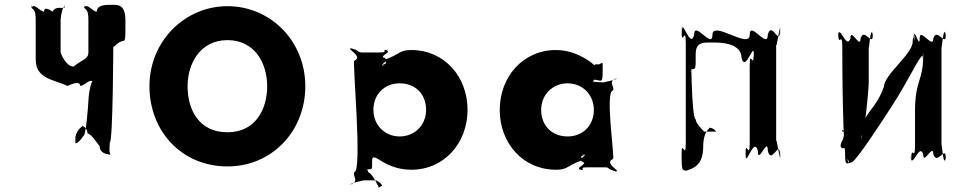

<svg xmlns="http://www.w3.org/2000/svg" viewBox="-20 -755 4406 871"><path d="M476 -733C458 -733 419 -732 419 -702C402 -702 373 -742 364 -722C364 -722 362 -749 362 -719C371 -710 381 -711 381 -664V-517C381 -485 348 -483 314 -453C278 -453 255 -515 255 -517V-664C255 -681 266 -740 275 -719C275 -719 273 -752 273 -722C264 -712 235 -732 218 -702C218 -702 180 -732 180 -702C163 -702 134 -742 125 -722C125 -722 123 -749 123 -719C132 -710 142 -711 142 -664V-486C142 -395 226 -395 286 -365C286 -365 344 -395 344 -365C362 -365 391 -403 401 -382C401 -382 399 -415 399 -385C389 -376 381 -314 381 -297C381 -286 370 -139 359 -139C347 -121 331 -103 322 -105V-134C331 -174 359 -185 358 -185C340 -185 377 -184 377 -149C394 -149 423 -102 432 -92C432 -62 462 -54 482 -54C473 -63 478 -92 478 -109C493 -109 494 -582 494 -548C494 -531 505 -559 532 -568C550 -568 549 -572 549 -661C549 -741 512 -733 476 -733Z M658 -364C658 -159 805 0 1012 0C1213 0 1365 -159 1365 -364C1365 -569 1207 -727 1012 -727C819 -727 658 -569 658 -364ZM831 -364C831 -468 889 -573 1012 -573C1136 -573 1192 -468 1192 -364C1192 -259 1139 -155 1012 -155C881 -155 831 -259 831 -364Z M2101 -257C2101 -407 1996 -528 1846 -528C1792 -528 1799 -512 1733 -487C1715 -479 1751 -468 1711 -460C1702 -460 1751 -458 1713 -458C1708 -466 1756 -483 1718 -494C1709 -494 1756 -495 1718 -495C1709 -505 1762 -521 1730 -526C1721 -526 1766 -529 1728 -529C1714 -524 1744 -517 1696 -517H1624C1598 -517 1615 -527 1569 -536C1560 -536 1605 -535 1567 -535C1568 -525 1625 -497 1587 -479C1578 -479 1625 26 1587 26C1578 44 1614 71 1567 81C1558 81 1607 82 1569 82C1569 73 1644 63 1624 63H1682C1690 63 1711 76 1713 88C1693 97 1697 99 1697 92C1687 75 1677 47 1656 29C1635 29 1634 -141 1634 -47C1634 35 1630 21 1648 13C1670 13 1668 14 1668 -24C1668 -54 1685 -39 1714 -22C1751 0 1794 15 1846 15C1996 15 2101 -107 2101 -257ZM1913 -257C1913 -186 1860 -136 1793 -136C1727 -136 1674 -186 1674 -257C1674 -327 1724 -377 1793 -377C1865 -377 1913 -327 1913 -257Z M2247 -256C2247 -106 2352 15 2502 15C2555 15 2549 -1 2615 -26C2633 -34 2596 -45 2636 -53C2645 -53 2596 -55 2634 -55C2639 -47 2591 -30 2629 -19C2638 -19 2591 -18 2629 -18C2638 -8 2585 9 2617 14C2626 14 2582 16 2620 16C2634 11 2603 4 2651 4H2723C2749 4 2732 14 2778 23C2787 23 2742 22 2780 22C2779 12 2723 -16 2761 -34C2770 -34 2723 -344 2761 -344C2770 -362 2733 -389 2780 -399C2789 -399 2740 -400 2778 -400C2778 -391 2703 -381 2723 -381C2723 -381 2663 -383 2670 -386C2681 -395 2666 -404 2662 -402C2662 -395 2661 -393 2682 -393C2708 -389 2714 -377 2714 -431C2714 -482 2716 -471 2698 -463C2676 -463 2678 -464 2678 -458C2674 -460 2664 -472 2637 -488C2599 -511 2554 -528 2502 -528C2352 -528 2247 -406 2247 -256ZM2435 -256C2435 -327 2488 -377 2555 -377C2621 -377 2674 -327 2674 -256C2674 -186 2624 -136 2555 -136C2483 -136 2435 -186 2435 -256Z M3221 -562C3249 -562 3344 -560 3344 -492C3362 -424 3400 -569 3400 -509C3400 -441 3399 -579 3399 -511C3399 -433 3381 -540 3381 -454V-108C3381 -22 3362 -132 3362 -53C3362 15 3363 -119 3363 -51C3363 8 3400 -139 3418 -71C3418 -3 3463 -139 3463 -71C3480 -3 3518 -130 3518 -51C3518 17 3520 -121 3520 -53C3520 6 3501 -158 3501 -108V-559C3501 -509 3520 -674 3520 -615C3520 -547 3518 -685 3518 -617C3518 -538 3480 -665 3463 -597C3463 -529 3381 -665 3381 -597C3381 -529 3212 -665 3212 -597C3212 -529 3129 -665 3129 -597C3112 -529 3074 -676 3074 -617C3074 -549 3072 -683 3072 -615C3072 -536 3091 -645 3091 -559V-108C3091 -22 3072 -132 3072 -53C3072 15 3074 19 3094 19C3122 9 3170 -2 3170 -89C3170 -174 3214 -176 3194 -176C3212 -176 3220 -168 3230 -158H3174C3165 -168 3136 -196 3136 -214C3116 -214 3115 -557 3115 -472C3115 -404 3107 -432 3117 -441C3137 -441 3136 -441 3136 -509C3136 -569 3175 -562 3221 -562Z M4026 -274C4105 -396 4148 -496 4165 -502C4165 -449 4168 -554 4168 -501C4168 -388 4131 -390 4131 -254V-93C4131 -22 4114 -99 4114 -35C4114 18 4112 -90 4112 -37C4121 6 4151 -108 4168 -55C4168 -2 4214 -108 4214 -55C4232 -2 4271 -101 4271 -37C4271 16 4269 -88 4269 -35C4259 8 4251 -128 4251 -93V-544C4251 -509 4259 -644 4269 -601C4269 -548 4271 -652 4271 -599C4271 -536 4232 -634 4214 -581C4214 -528 4152 -634 4152 -581C4152 -528 4127 -637 4125 -589C4125 -536 4128 -644 4128 -591C4130 -534 4124 -622 4120 -564C4120 -511 3990 -415 3990 -362C3946 -240 3889 -250 3889 -137C3889 -84 3886 -191 3886 -138C3903 -144 3921 -353 3921 -382V-544C3921 -509 3929 -644 3938 -600C3938 -547 3940 -652 3940 -599C3940 -536 3901 -634 3884 -581C3884 -528 3838 -634 3838 -581C3820 -528 3791 -642 3782 -599C3782 -546 3783 -654 3783 -601C3783 -538 3801 -615 3801 -544C3801 -491 3802 -38 3821 -38C3841 -20 3823 9 3823 -68C3823 -153 3822 -158 3802 -158C3792 -168 3820 -175 3804 -122C3770 -69 3830 -69 3830 -122C3830 -175 3854 -172 3837 -168C3817 -168 3814 -164 3814 -79C3812 2 3819 -13 3842 -18C3861 -18 3992 -221 4026 -274Z"/></svg>

Font: Hussar Przerywany
Style: Regular
Weight: 400
Foundry: Cannot Into Space Fonts
Version: Version 0.982